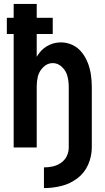

<svg xmlns="http://www.w3.org/2000/svg" viewBox="-20 -755 540 983"><path d="M205 208V102Q228 102 250.5 97Q273 92 292.5 78.5Q312 65 322 44Q332 23 332 0H450Q450 45 431.5 87.5Q413 130 376 158Q339 186 294.5 197Q250 208 205 208ZM50 0V-581H15V-664H50V-735H168V-664H250V-581H168V-464Q175 -476 183 -486Q203 -511 231.5 -524.5Q260 -538 292 -538Q323 -538 351.5 -524.5Q380 -511 399.5 -486Q419 -461 430 -432Q441 -403 445.5 -372Q450 -341 450 -310V0H332V-310Q332 -337 325.5 -364Q319 -391 298 -411.5Q277 -432 250 -432Q223 -432 202 -411.5Q181 -391 174 -364Q168 -339 168 -314V0Z"/></svg>

Font: Iosevka SS01
Style: Bold
Weight: 700
Monospace: yes
Designer: Belleve Invis
Foundry: Belleve Invis
Version: 2.3.3; ttfautohint (v1.8.3)